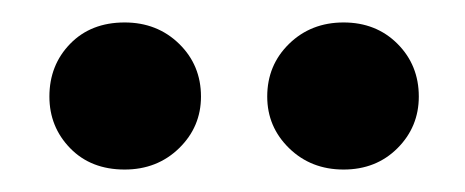

<svg xmlns="http://www.w3.org/2000/svg" viewBox="-20 -704 414 171"><path d="M159 -618Q159 -591 139.5 -572Q120 -553 91 -553Q61 -553 42.5 -572Q24 -591 24 -618Q24 -646 42.5 -665Q61 -684 91 -684Q120 -684 139.5 -665Q159 -646 159 -618ZM353 -618Q353 -591 334 -572Q315 -553 286 -553Q257 -553 237.5 -572Q218 -591 218 -618Q218 -646 237.5 -665Q257 -684 286 -684Q315 -684 334 -665Q353 -646 353 -618Z"/></svg>

Font: Baloo Paaji 2 SemiBold
Style: Regular
Weight: 600
Designer: Shuchita Grover, Noopur Datye and Ek Type
Foundry: Ek Type
Version: Version 1.640;hotconv 1.0.111;makeotfexe 2.5.65597; ttfautoh